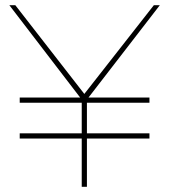

<svg xmlns="http://www.w3.org/2000/svg" viewBox="-20 -720 652 740"><path d="M56 -186H295V0H315V-186H556V-206H315V-324H556V-344H321L596 -700H573L305 -358L39 -700H16L289 -344H56V-324H295V-206H56Z"/></svg>

Font: Chess Sans Thin
Style: Regular
Weight: 100
Designer: Wolf Bōese
Foundry: Wolf Bōese
Version: Version 7.223;Glyphs 3.3 (3306)